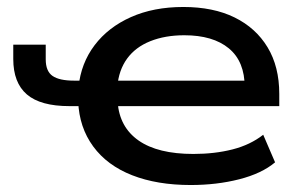

<svg xmlns="http://www.w3.org/2000/svg" viewBox="-20 -521 855 550"><path d="M526 9Q430 9 358.5 -19Q287 -47 247 -101.5Q207 -156 204 -230L221 -217H179Q96 -217 57 -250.5Q18 -284 18 -352V-393H111V-351Q111 -317 130.5 -303.5Q150 -290 192 -290H218L205 -272Q212 -340 251 -391.5Q290 -443 355 -472Q420 -501 505 -501Q591 -501 652 -471Q713 -441 746.5 -385.5Q780 -330 780 -252V-217H304L317 -229Q322 -157 377 -118.5Q432 -80 534 -80Q595 -80 646 -93Q697 -106 734 -135L768 -56Q730 -24 665.5 -7.5Q601 9 526 9ZM508 -420Q453 -420 410.5 -403Q368 -386 344 -353Q320 -320 316 -272L303 -290H702L681 -271Q681 -345 635.5 -382.5Q590 -420 508 -420Z"/></svg>

Font: Nunito Sans 10pt Expanded SemiBold
Style: Regular
Weight: 600
Width: 7
Designer: Vernon Adams
Foundry: Vernon Adams
Version: Version 3.101;gftools[0.9.27]